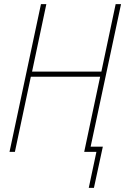

<svg xmlns="http://www.w3.org/2000/svg" viewBox="-20 -734 605 928"><path d="M409 174 446 0H387L464 -363H129L52 0H26L178 -714H204L135 -388H470L539 -714H565L418 -25H477L434 174Z"/></svg>

Font: Noto Sans UI SemiCondensed Thin
Style: Italic
Weight: 250
Width: 4
Italic angle: -12°
Designer: Monotype Design Team
Foundry: Monotype Imaging Inc.
Version: Version 1.901